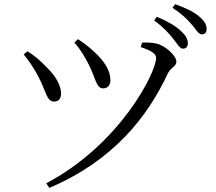

<svg xmlns="http://www.w3.org/2000/svg" viewBox="-20 -859 1040 924"><path d="M202.6 23.2 217.3 45.2C528.1 -86.6 691.9 -300.5 787.2 -504.6C802.4 -536.4 828.8 -538.4 828.8 -562.3C828.8 -591.2 774.7 -641.1 730.5 -649.8C707.9 -654.5 681.8 -655 663.9 -653.9L657.2 -632.6C713.2 -613.3 731.3 -599.2 731.3 -579.7C731.3 -512 559.9 -165.8 202.6 23.2ZM240.6 -370.2C264.6 -370.2 274.6 -387.7 273.8 -410.4C273.8 -444.8 250.5 -491.8 202.3 -537.5C180.7 -560.8 145.2 -593.2 111.5 -612.1L94 -597.1C119.6 -566.1 143.6 -530.3 165.2 -489.3C202.7 -417.6 204.1 -370.2 240.6 -370.2ZM475.9 -433.7C496.1 -433.7 511.4 -446.3 511.4 -473.9C511.4 -514.8 486.6 -555.7 451.8 -591.9C422.2 -621.6 393.4 -645.8 355.4 -670.5L337.8 -654.7C366.9 -621.4 388.3 -585.8 406.5 -549.4C438.7 -488.4 442.3 -433.7 475.9 -433.7ZM860 -624.7C874.7 -624.7 884.1 -634.2 884.1 -650.9C884.1 -671.5 874.1 -688.5 849.4 -711.2C824.1 -734.3 786.3 -757.4 734.6 -778.1L721.8 -760.6C765.3 -729.2 793.1 -698.3 813.4 -672.7C833.7 -647.3 845.4 -624.7 860 -624.7ZM951.4 -693.7C965.9 -693.7 974.4 -702.6 974.4 -719.5C974.4 -740.3 963.8 -758.8 936.4 -781.5C912.7 -801.7 874 -820.7 822.7 -838.9L810.2 -821.6C856.7 -790.8 880.4 -766.9 902.7 -741C924.7 -716.8 934.3 -693.7 951.4 -693.7Z"/></svg>

Font: Source Han Serif CN VF
Style: Regular
Weight: 250
Designer: Ryoko NISHIZUKA 西塚涼子 (kana & ideographs); Frank Grießhammer (Latin, Greek & Cyrillic); Wenlong ZHANG 张文龙 (bopomofo); San
Foundry: Adobe
Version: Version 2.002;hotconv 1.1.0;makeotfexe 2.6.0